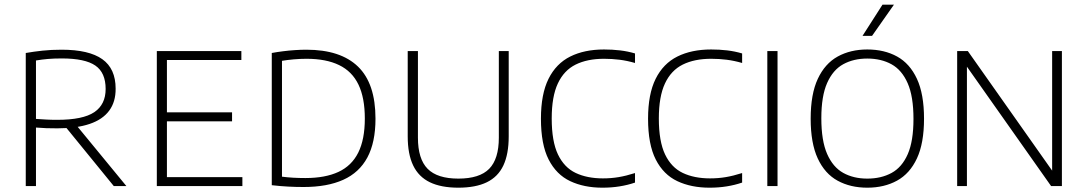

<svg xmlns="http://www.w3.org/2000/svg" viewBox="-20 -820 4792 846"><path d="M93.5 0V-586.5Q127.5 -592.5 166.8 -596.8Q206 -601 251.5 -601Q372 -601 430.8 -559.2Q489.5 -517.5 489.5 -429.5Q490 -371.5 461.2 -332.5Q432.5 -293.5 375.2 -274Q318 -254.5 232.5 -254.5Q207.5 -254.5 184.2 -255.2Q161 -256 138.5 -258V0ZM481.5 0 252.5 -281H306L537 0ZM232 -292Q345.5 -292 395.5 -325.8Q445.5 -359.5 445.5 -428Q445.5 -500 400 -531.2Q354.5 -562.5 252 -562.5Q217.5 -562.5 191.2 -560.2Q165 -558 138.5 -553.5V-296Q165 -294.5 184.2 -293.2Q203.5 -292 232 -292Z M671 0V-595H1043.5V-555.5H715.5V-39.5H1048V0ZM701 -285.5V-325H1002.5V-285.5Z M1317.5 4Q1284 4 1250 2.2Q1216 0.5 1177.5 -4V-586.5Q1201.5 -591 1227.5 -594.2Q1253.5 -597.5 1279.5 -599.2Q1305.5 -601 1330 -601Q1480.5 -601 1557.5 -526.5Q1634.5 -452 1634.5 -297Q1634.5 -193 1598.8 -126.2Q1563 -59.5 1492.5 -27.8Q1422 4 1317.5 4ZM1325.5 -35.5Q1413 -35.5 1471.2 -62.5Q1529.5 -89.5 1558.5 -147.5Q1587.5 -205.5 1587.5 -297.5Q1587.5 -389 1559.5 -447.2Q1531.5 -505.5 1474.2 -533.2Q1417 -561 1330.5 -561Q1303 -561 1274.5 -558.5Q1246 -556 1222.5 -552V-41.5Q1246 -38.5 1271.2 -37Q1296.5 -35.5 1325.5 -35.5Z M1999.5 7Q1923.5 7 1874 -17Q1824.5 -41 1800.5 -91Q1776.5 -141 1776.5 -219V-595H1821.5V-213.5Q1821.5 -119.5 1864.2 -76.2Q1907 -33 1999.5 -33Q2093 -33 2135.5 -76.2Q2178 -119.5 2178 -213.5V-595H2221.5V-219Q2221.5 -141 2198 -91Q2174.5 -41 2125.2 -17Q2076 7 1999.5 7Z M2634.5 7Q2553.5 7 2492.5 -21.8Q2431.5 -50.5 2397.5 -117Q2363.5 -183.5 2363.5 -297Q2363.5 -405.5 2397 -472.8Q2430.5 -540 2492.8 -571Q2555 -602 2641.5 -602Q2678 -602 2712 -598Q2746 -594 2778 -584.5V-542.5Q2743.5 -552.5 2710 -556.8Q2676.5 -561 2641.5 -561Q2568 -561 2516.5 -535.5Q2465 -510 2438 -452.2Q2411 -394.5 2411 -298Q2411 -197 2438.5 -139.5Q2466 -82 2516.5 -58Q2567 -34 2636.5 -34Q2672.5 -34 2705.5 -39.5Q2738.5 -45 2778 -57.5V-15.5Q2746 -4.5 2710.2 1.2Q2674.5 7 2634.5 7Z M3106.5 7Q3025.5 7 2964.5 -21.8Q2903.5 -50.5 2869.5 -117Q2835.5 -183.5 2835.5 -297Q2835.5 -405.5 2869 -472.8Q2902.5 -540 2964.8 -571Q3027 -602 3113.5 -602Q3150 -602 3184 -598Q3218 -594 3250 -584.5V-542.5Q3215.5 -552.5 3182 -556.8Q3148.5 -561 3113.5 -561Q3040 -561 2988.5 -535.5Q2937 -510 2910 -452.2Q2883 -394.5 2883 -298Q2883 -197 2910.5 -139.5Q2938 -82 2988.5 -58Q3039 -34 3108.5 -34Q3144.5 -34 3177.5 -39.5Q3210.5 -45 3250 -57.5V-15.5Q3218 -4.5 3182.2 1.2Q3146.5 7 3106.5 7Z M3361 0V-595H3406V0Z M3801.5 7Q3727 7 3670.8 -23.8Q3614.5 -54.5 3583.2 -121.8Q3552 -189 3552 -297Q3552 -405.5 3583.5 -472.8Q3615 -540 3671.2 -571Q3727.5 -602 3801.5 -602Q3876.5 -602 3932.8 -571Q3989 -540 4020.2 -472.8Q4051.5 -405.5 4051.5 -297Q4051.5 -189 4020.2 -122Q3989 -55 3932.5 -24Q3876 7 3801.5 7ZM3801.5 -33Q3862.5 -33 3908.5 -58Q3954.5 -83 3979.8 -140.8Q4005 -198.5 4005 -296Q4005 -395 3979.5 -453.2Q3954 -511.5 3908.2 -536.8Q3862.5 -562 3801.5 -562Q3741 -562 3695.5 -537Q3650 -512 3624.5 -454.2Q3599 -396.5 3599 -299Q3599 -200 3624.5 -141.8Q3650 -83.5 3695.5 -58.2Q3741 -33 3801.5 -33ZM3780.5 -662 3868.5 -799.5H3919L3822.5 -662Z M4197.5 0V-595H4244.5L4629.5 -49H4616V-595H4659V0H4611.5L4226.5 -546H4240.5V0Z"/></svg>

Font: Encode Sans SC Condensed Thin ExtraLight
Style: Regular
Weight: 250
Version: Version 3.002